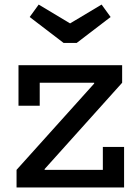

<svg xmlns="http://www.w3.org/2000/svg" viewBox="-20 -821 611 841"><path d="M316 -633H258.5L110 -746.5L149.5 -801L287 -718.5L425 -801L464.5 -746.5ZM52.5 -77 392.5 -455V-482.5L515 -458.5L175.5 -80.5V-50ZM515 -535.5V-458.5H154V-358H61V-535.5ZM430.5 -177.5H523.5V0H52.5V-77H430.5Z"/></svg>

Font: Hepta Slab Medium
Style: Regular
Weight: 500
Designer: Michael LaGattuta
Foundry: Michael LaGattuta
Version: Version 1.102